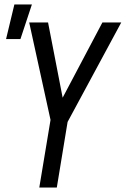

<svg xmlns="http://www.w3.org/2000/svg" viewBox="-20 -835 560 855"><path d="M155 0 205 -301 110 -735H194L259 -400L436 -735H520L281 -292L233 0ZM7 -661 44 -815H122L71 -661Z"/></svg>

Font: Iosevka
Style: Italic
Weight: 400
Italic angle: -9°
Monospace: yes
Designer: Belleve Invis
Foundry: Belleve Invis
Version: Version 32.5.0; ttfautohint (v1.8.4)